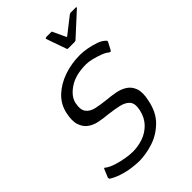

<svg xmlns="http://www.w3.org/2000/svg" viewBox="-199 -706 790 790"><g transform="rotate(-45 195.5 -311.0)"><path d="M7 -73Q8 -77 11 -77Q14 -77 16 -74Q29 -64 52.5 -56.5Q76 -49 100 -45Q124 -41 141 -41Q172 -41 201 -51Q230 -61 252 -83.5Q274 -106 282 -142Q289 -175 276 -190.5Q263 -206 236.5 -212Q210 -218 176 -222Q151 -224 127 -229Q103 -234 85.5 -247Q68 -260 60 -284Q52 -308 61 -349Q70 -389 100 -417.5Q130 -446 174 -461.5Q218 -477 269 -477Q286 -477 309 -473Q332 -469 353.5 -461.5Q375 -454 387 -441Q390 -439 389.5 -437.5Q389 -436 388 -432L371 -400Q369 -395 361 -399Q351 -408 332.5 -415Q314 -422 294 -427Q274 -432 259 -432Q198 -432 160.5 -407Q123 -382 116 -350Q109 -316 121.5 -299.5Q134 -283 159 -277.5Q184 -272 213 -269Q237 -267 262.5 -262.5Q288 -258 307.5 -245.5Q327 -233 335.5 -209Q344 -185 335 -145Q324 -88 290 -55Q256 -22 213.5 -8.5Q171 5 132 5Q115 5 89 1.5Q63 -2 37.5 -10.5Q12 -19 -6 -31Q-8 -35 -7 -39ZM253 -530Q248 -530 248 -533L217 -621Q216 -623 218 -625Q220 -627 223 -627H251Q256 -627 256 -624L281 -570Q283 -565 288 -570L357 -624Q361 -627 365 -627H395Q398 -627 397.5 -625Q397 -623 395 -621L299 -533Q296 -530 291 -530Z"/></g></svg>

Font: Glory Light
Style: Italic
Weight: 300
Italic angle: -12°
Version: Version 1.011